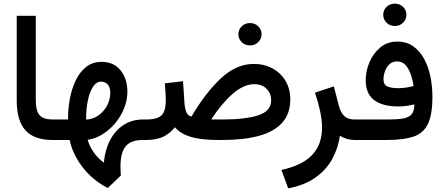

<svg xmlns="http://www.w3.org/2000/svg" viewBox="-20 -764 2425 1048"><path d="M71.3 -677.7H175.3V-219.7Q175.3 -158.7 196 -135.3Q216.8 -111.8 266.6 -111.8H278.8V0H266.6Q166.5 0 118.9 -52.7Q71.3 -105.5 71.3 -214.8Z M259.3 0V-111.8H351.6V-121.6Q351.6 -171.4 361.3 -224.6Q371.1 -277.8 392.6 -323.7Q414.1 -369.6 449.2 -397.9Q484.4 -426.3 535.2 -426.3Q600.6 -426.3 637.9 -380.4Q675.3 -334.5 675.3 -263.2Q675.3 -217.8 657.7 -173.6Q640.1 -129.4 609.6 -92.5Q579.1 -55.7 540 -31.2Q501 -6.8 458.5 -1Q467.3 31.7 490.7 66.2Q514.2 100.6 546.9 123.5Q553.2 53.7 581.1 0.7Q608.9 -52.2 654.8 -82Q700.7 -111.8 760.7 -111.8H776.9V0H759.8Q694.8 0 666.3 34.2Q637.7 68.4 637.7 145Q637.7 156.2 638.2 168.7Q638.7 181.2 639.6 193.8L568.4 262.2Q516.6 236.3 473.4 195.6Q430.2 154.8 400.9 104.5Q371.6 54.2 359.9 0ZM532.2 -318.4Q505.4 -318.4 487.1 -289.6Q468.8 -260.7 459.5 -215.6Q450.2 -170.4 450.2 -121.6V-111.3Q486.3 -112.8 516.1 -133.3Q545.9 -153.8 564 -186.8Q582 -219.7 582 -258.3Q582 -287.1 568.1 -302.7Q554.2 -318.4 532.2 -318.4Z M1281.2 -577.1Q1281.2 -603 1299.6 -620.6Q1317.9 -638.2 1344.7 -638.2Q1371.1 -638.2 1389.4 -620.6Q1407.7 -603 1407.7 -577.1Q1407.7 -551.8 1389.4 -533.9Q1371.1 -516.1 1344.7 -516.1Q1317.9 -516.1 1299.6 -533.9Q1281.2 -551.8 1281.2 -577.1ZM1025.4 -128.4Q1103 -259.8 1186.8 -337.4Q1270.5 -415 1364.7 -415Q1423.3 -415 1468.3 -390.1Q1513.2 -365.2 1538.8 -321.8Q1564.5 -278.3 1564.5 -222.7Q1564.5 -142.6 1519.8 -93.5Q1475.1 -44.4 1392.3 -22.2Q1309.6 0 1195.3 0H1169.4Q1075.7 0 1019.8 -17.3Q963.9 -34.7 935.1 -69.3Q907.2 -35.2 870.8 -17.6Q834.5 0 777.3 0H757.3L757.8 -111.8H777.3Q841.3 -111.8 863 -136Q884.8 -160.2 884.8 -212.9Q884.8 -238.8 883.1 -261.7Q881.3 -284.7 879.9 -309.1L979 -320.8L987.3 -195.8Q989.7 -168.9 998.5 -149.4Q1007.3 -129.9 1025.4 -128.4ZM1368.7 -304.7Q1311 -304.7 1250.2 -252Q1189.5 -199.2 1132.8 -111.8H1196.8Q1318.4 -111.8 1389.2 -134.5Q1460 -157.2 1460 -215.8Q1460 -254.9 1434.6 -279.8Q1409.2 -304.7 1368.7 -304.7Z M1918.9 0Q1890.6 0 1869.4 -7.1Q1848.1 -14.2 1835.4 -23.4Q1825.7 45.4 1793 104.5Q1760.3 163.6 1701.4 205.3Q1642.6 247.1 1553.2 264.2L1516.1 163.6Q1629.4 139.2 1683.6 82Q1737.8 24.9 1737.8 -67.9Q1737.8 -110.8 1726.6 -160.6Q1715.3 -210.4 1699.2 -258.3L1802.2 -292.5L1829.6 -186.5Q1839.4 -149.4 1859.4 -130.6Q1879.4 -111.8 1913.6 -111.8H1932.1V0Z M2071.8 -683.1Q2071.8 -709 2090.1 -726.6Q2108.4 -744.1 2135.3 -744.1Q2161.6 -744.1 2179.9 -726.6Q2198.2 -709 2198.2 -683.1Q2198.2 -657.7 2179.9 -639.9Q2161.6 -622.1 2135.3 -622.1Q2108.4 -622.1 2090.1 -639.9Q2071.8 -657.7 2071.8 -683.1ZM2098.1 -111.8Q2147.5 -111.8 2179 -116.9Q2210.4 -122.1 2226.1 -139.6Q2241.7 -157.2 2241.7 -194.3Q2198.2 -183.1 2151.4 -183.1Q2067.4 -183.1 2021.7 -218Q1976.1 -252.9 1976.1 -326.7Q1976.1 -376 1996.6 -424.3Q2017.1 -472.7 2055.7 -504.9Q2094.2 -537.1 2148.4 -537.1Q2199.2 -537.1 2235.4 -511.5Q2271.5 -485.8 2294.9 -442.9Q2318.4 -399.9 2329.3 -346.2Q2340.3 -292.5 2340.3 -235.8Q2340.3 -136.7 2314.9 -85.9Q2289.6 -35.2 2235.1 -17.6Q2180.7 0 2092.3 0H1912.6V-111.8ZM2154.3 -282.7Q2175.3 -282.7 2196 -285.9Q2216.8 -289.1 2237.3 -294.4Q2233.4 -324.2 2223.1 -355.2Q2212.9 -386.2 2194.8 -407.5Q2176.8 -428.7 2147.5 -428.7Q2121.6 -428.7 2105.2 -412.8Q2088.9 -397 2081.1 -374.5Q2073.2 -352.1 2073.2 -331.1Q2073.2 -300.8 2095.2 -291.7Q2117.2 -282.7 2154.3 -282.7Z"/></svg>

Font: Vazirmatn RD UI Medium
Style: Regular
Weight: 500
Designer: Saber Rastikerdar
Foundry: Saber Rastikerdar
Version: Version 33.003